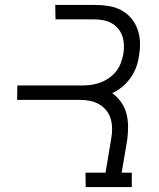

<svg xmlns="http://www.w3.org/2000/svg" viewBox="-20 -755 640 775"><path d="M512 0H326L325 -58H406L429 -196Q433 -217 432.5 -237.5Q432 -258 426.5 -276.5Q421 -295 408.5 -310Q396 -325 379.5 -334.5Q363 -344 343 -348Q323 -352 302 -352H49L50 -410H312Q330 -410 348.5 -412.5Q367 -415 385.5 -422Q404 -429 420.5 -440.5Q437 -452 449 -467.5Q461 -483 468 -501.5Q475 -520 478 -538Q481 -557 480 -576Q479 -595 473 -611.5Q467 -628 455 -641.5Q443 -655 427.5 -663Q412 -671 393.5 -674Q375 -677 356 -677H204L203 -735H365Q393 -735 420 -730.5Q447 -726 470 -713.5Q493 -701 509.5 -681.5Q526 -662 535 -637.5Q544 -613 545 -585.5Q546 -558 541 -530Q538 -507 530 -484.5Q522 -462 507.5 -441.5Q493 -421 474 -405Q455 -389 433 -379Q454 -364 469 -342.5Q484 -321 490.5 -295.5Q497 -270 497 -242.5Q497 -215 493 -187L471 -58H512Z"/></svg>

Font: Iosevka HT Light Extended
Style: Italic
Weight: 300
Width: 7
Italic angle: -9°
Monospace: yes
Designer: Belleve Invis
Foundry: Belleve Invis
Version: Version 32.3.0; ttfautohint (v1.8.4)